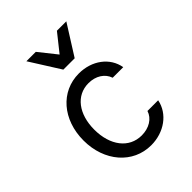

<svg xmlns="http://www.w3.org/2000/svg" viewBox="-227 -923 1054 1054"><g transform="rotate(-45 300.0 -395.5)"><path d="M442 -138C428 -93 382 -65 325 -65C227 -65 163 -149 163 -272C163 -392 225 -475 321 -475C377 -475 421 -447 436 -402H518C503 -490 422 -550 321 -550C181 -550 79 -433 79 -271C79 -110 182 10 324 10C424 10 508 -50 525 -138ZM276 -625H364L475 -801H402L320 -698L238 -801H165Z"/></g></svg>

Font: CommitMono
Style: 400Regular
Weight: 400
Monospace: yes
Designer: Eigil Nikolajsen
Foundry: Eigil Nikolajsen
Version: Version 1.143